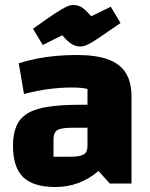

<svg xmlns="http://www.w3.org/2000/svg" viewBox="-20 -734 600 768"><path d="M202 14Q113 14 72.5 -25.5Q32 -65 32 -151Q32 -198 45.5 -229.5Q59 -261 89.5 -280Q120 -299 172.5 -307Q225 -315 303 -315H360V-223H266Q225 -223 209.5 -213.5Q194 -204 194 -177V-107H258Q299 -107 314.5 -116Q330 -125 330 -150V-378Q309 -384 267 -384Q224 -384 176.5 -378Q129 -372 76 -358L55 -481Q90 -492 128 -499.5Q166 -507 206 -510.5Q246 -514 287 -514Q364 -514 412 -496.5Q460 -479 483 -442.5Q506 -406 506 -347V0H419L374 -50Q299 14 202 14ZM301 -548Q289 -548 278.5 -552Q268 -556 256 -565.5Q244 -575 229 -593L151 -554L112 -619Q169 -660 199.5 -680Q230 -700 245.5 -707Q261 -714 273 -714Q286 -714 296.5 -710Q307 -706 318 -696.5Q329 -687 345 -669L423 -707L462 -642Q406 -603 375.5 -582.5Q345 -562 329.5 -555Q314 -548 301 -548Z"/></svg>

Font: Changa
Style: Bold
Weight: 700
Designer: Eduardo Rodriguez Tunni
Foundry: Eduardo Rodriguez Tunni
Version: Version 3.002; ttfautohint (v1.8.2)